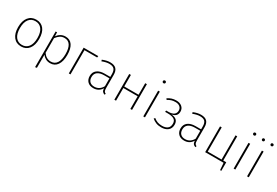

<svg xmlns="http://www.w3.org/2000/svg" viewBox="73 -1946 4842 3358"><g transform="rotate(30 2494.5 -267.0)"><path d="M493 -262Q493 -134 436 -62Q379 10 281 10Q182 10 125.5 -61.5Q69 -133 69 -259Q69 -387 126.5 -459Q184 -531 282 -531Q381 -531 437 -461Q493 -391 493 -262ZM105 -259Q105 -145 151.5 -83Q198 -21 281 -21Q363 -21 410.5 -83Q458 -145 458 -262Q458 -377 411.5 -438.5Q365 -500 282 -500Q199 -500 152 -438Q105 -376 105 -259Z M1059 -264Q1059 -135 1009 -62.5Q959 10 866 10Q816 10 776 -12Q736 -34 710 -70V194L676 200V-520H705L707 -441Q737 -483 779 -507Q821 -531 873 -531Q964 -531 1011.5 -462Q1059 -393 1059 -264ZM1024 -264Q1024 -381 985 -440.5Q946 -500 871 -500Q819 -500 782.5 -476Q746 -452 710 -405V-109Q771 -21 864 -21Q942 -21 983 -83.5Q1024 -146 1024 -264Z M1242 0V-520H1537L1532 -489H1276V0Z M1979 -14 1971 10Q1939 1 1923 -20Q1907 -41 1905 -83Q1849 10 1739 10Q1665 10 1623 -32Q1581 -74 1581 -144Q1581 -224 1636.5 -267Q1692 -310 1787 -310H1901V-368Q1901 -436 1872 -468Q1843 -500 1772 -500Q1712 -500 1630 -468L1621 -496Q1704 -531 1774 -531Q1857 -531 1896 -491Q1935 -451 1935 -371V-111Q1935 -63 1945 -43.5Q1955 -24 1979 -14ZM1901 -122V-281H1794Q1710 -281 1663.5 -246.5Q1617 -212 1617 -145Q1617 -86 1650 -53.5Q1683 -21 1741 -21Q1846 -21 1901 -122Z M2485 -256H2196V0H2162V-520H2196V-287H2485V-520H2519V0H2485Z M2780 0H2746V-520H2780ZM2791 -707Q2791 -695 2783.5 -687Q2776 -679 2762 -679Q2750 -679 2742 -687Q2734 -695 2734 -707Q2734 -718 2742 -726Q2750 -734 2762 -734Q2776 -734 2783.5 -726Q2791 -718 2791 -707Z M3268 -396Q3268 -297 3156 -276Q3294 -268 3294 -148Q3294 -72 3244 -31Q3194 10 3111 10Q3050 10 3004.5 -8.5Q2959 -27 2922 -59L2942 -80Q2977 -51 3016 -36Q3055 -21 3110 -21Q3179 -21 3219 -52Q3259 -83 3259 -149Q3259 -208 3217 -234Q3175 -260 3094 -260H3037L3041 -289H3087Q3158 -289 3195.5 -317Q3233 -345 3233 -396Q3233 -444 3200 -472Q3167 -500 3110 -500Q3062 -500 3028.5 -489Q2995 -478 2955 -454L2938 -477Q2978 -504 3019 -517.5Q3060 -531 3111 -531Q3180 -531 3224 -494.5Q3268 -458 3268 -396Z M3813 -14 3805 10Q3773 1 3757 -20Q3741 -41 3739 -83Q3683 10 3573 10Q3499 10 3457 -32Q3415 -74 3415 -144Q3415 -224 3470.5 -267Q3526 -310 3621 -310H3735V-368Q3735 -436 3706 -468Q3677 -500 3606 -500Q3546 -500 3464 -468L3455 -496Q3538 -531 3608 -531Q3691 -531 3730 -491Q3769 -451 3769 -371V-111Q3769 -63 3779 -43.5Q3789 -24 3813 -14ZM3735 -122V-281H3628Q3544 -281 3497.5 -246.5Q3451 -212 3451 -145Q3451 -86 3484 -53.5Q3517 -21 3575 -21Q3680 -21 3735 -122Z M4404 -31V142H4379L4368 0H3996V-520H4030V-31H4309V-520H4343V-31Z M4605 0H4571V-520H4605ZM4616 -707Q4616 -695 4608.5 -687Q4601 -679 4587 -679Q4575 -679 4567 -687Q4559 -695 4559 -707Q4559 -718 4567 -726Q4575 -734 4587 -734Q4601 -734 4608.5 -726Q4616 -718 4616 -707Z M4876 0H4842V-520H4876ZM4798 -696Q4798 -685 4790 -677Q4782 -669 4770 -669Q4758 -669 4750.5 -677Q4743 -685 4743 -696Q4743 -707 4750.5 -715Q4758 -723 4770 -723Q4782 -723 4790 -715.5Q4798 -708 4798 -696ZM4973 -696Q4973 -685 4965 -677Q4957 -669 4945 -669Q4932 -669 4924.5 -677Q4917 -685 4917 -696Q4917 -708 4924.5 -715.5Q4932 -723 4945 -723Q4957 -723 4965 -715.5Q4973 -708 4973 -696Z"/></g></svg>

Font: FiraGO UltraLight
Style: Regular
Weight: 200
Designer: bBox Type
Foundry: bBox Type GmbH
Version: Version 1.001